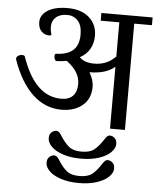

<svg xmlns="http://www.w3.org/2000/svg" viewBox="-63 -714 889 1090"><g transform="rotate(5 381.5 -169.0)"><path d="M235 84Q235 61 248 50Q261 39 274 39Q285 39 293 47.5Q301 56 311 73Q333 106 357 125Q381 144 427 144Q474 144 498 125Q522 106 544 73Q556 55 563 47Q570 39 581 39Q594 39 607 50Q620 61 620 84Q620 108 596.5 131.5Q573 155 529.5 169.5Q486 184 427 184Q369 184 325 169.5Q281 155 258 131.5Q235 108 235 84ZM235 224Q235 201 248 190Q261 179 274 179Q285 179 293 187Q301 195 311 212Q332 245 356.5 264Q381 283 427 283Q474 283 498.5 264Q523 245 544 212Q556 194 563 186.5Q570 179 581 179Q594 179 607 190Q620 201 620 224Q620 248 596.5 271Q573 294 529.5 308.5Q486 323 427 323Q369 323 325 308.5Q281 294 258 271Q235 248 235 224ZM577 -353Q527 -309 433 -309Q458 -265 458 -229Q458 -159 411.5 -121Q365 -83 293 -83Q199 -83 127.5 -150.5Q56 -218 12 -344Q11 -346 11 -350Q11 -359 21 -366Q31 -373 43 -373Q56 -373 59 -367Q98 -254 154.5 -199.5Q211 -145 286 -145Q329 -145 352 -168.5Q375 -192 375 -237Q375 -271 357 -301.5Q339 -332 299 -362Q265 -356 241 -356Q235 -356 231 -364Q227 -372 227 -382Q227 -397 236 -397Q300 -399 332 -428.5Q364 -458 364 -517Q364 -570 340 -596Q316 -622 279 -622Q238 -622 215 -601.5Q192 -581 192 -548Q192 -527 195.5 -517Q199 -507 199 -504Q199 -497 188 -497Q160 -497 142 -516Q124 -535 124 -568Q124 -609 165 -635Q206 -661 278 -661Q357 -661 401.5 -621Q446 -581 446 -518Q446 -476 427.5 -443Q409 -410 371 -389Q399 -360 455 -360Q491 -360 520.5 -372Q550 -384 577 -411V-606H471V-650H763V-606H662V0H577Z"/></g></svg>

Font: Kurale
Style: Regular
Weight: 400
Designer: Eduardo Rodriguez Tunni
Foundry: Eduardo Rodriguez Tunni
Version: Version 2.000